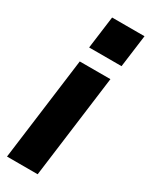

<svg xmlns="http://www.w3.org/2000/svg" viewBox="-202 -815 673 857"><g transform="rotate(30 134.0 -386.0)"><path d="M163 0H5L74 -530H232ZM246 -605H79L101 -772H268Z"/></g></svg>

Font: Tanohe Sans
Style: Bold Italic
Weight: 700
Designer: Village Type and Design LLC & Cristiano Sobral
Foundry: Cooper Hewitt Smithsonian Design Museum
Version: Version 1.00;September 29, 2021;FontCreator 13.0.0.2655 64-b